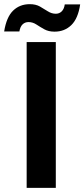

<svg xmlns="http://www.w3.org/2000/svg" viewBox="-78 -902 405 922"><path d="M50 0V-700H190V0ZM184 -750Q155 -750 134.5 -761.5Q114 -773 96.5 -784.5Q79 -796 59 -796Q42 -796 30.5 -785Q19 -774 15 -751H-58Q-47 -820 -15 -851Q17 -882 65 -882Q94 -882 114 -870.5Q134 -859 152 -847.5Q170 -836 190 -836Q207 -836 218.5 -847.5Q230 -859 233 -881H307Q297 -813 264.5 -781.5Q232 -750 184 -750Z"/></svg>

Font: DM Sans 36pt ExtraBold
Style: Regular
Weight: 800
Designer: Colophon Foundry, Jonny Pinhorn
Foundry: Colophon Foundry
Version: Version 4.004;gftools[0.9.30]